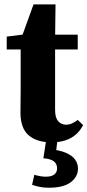

<svg xmlns="http://www.w3.org/2000/svg" viewBox="-20 -644 405 889"><path d="M155.9 -414.9V-483.5H339.9V-414.9ZM218.5 15.1Q150.9 15.1 112.8 -17.5Q74.7 -50.1 74.7 -123.7Q74.7 -149.7 75.2 -172.5Q75.7 -195.2 75.7 -224.2V-414.9H11.1V-474.5L129.5 -489.5L72.2 -449.4L135.3 -623.7H237.1L235.1 -463.5V-443.5V-134.7Q235.1 -99.5 249.3 -83Q263.6 -66.6 285.8 -66.6Q300 -66.6 312.6 -72.2Q325.3 -77.8 340.1 -88.7L364.8 -64.8Q351.8 -39.3 331.3 -21.3Q310.8 -3.2 282.9 5.9Q255.1 15.1 218.5 15.1ZM180.8 88.8 195.2 -4.4H247.1L237.8 72.8L207.2 46.5Q254.5 50.6 283.9 63Q313.3 75.3 327.2 94Q341 112.7 341 136.5Q341 174.7 307.2 200Q273.4 225.2 206.4 225.2Q182.2 225.2 163.9 221.4Q145.6 217.5 128.5 211.7L139 165.3Q153.2 169.4 166.1 171.7Q179 174.1 192 174.1Q218.9 174.1 231.6 163.7Q244.3 153.3 244.3 135.9Q244.3 113.6 228.3 102.3Q212.2 91 180.8 88.8Z"/></svg>

Font: Source Serif 4 Variable
Style: Regular
Weight: 400
Designer: Frank Grießhammer
Foundry: Adobe
Version: Version 4.005;hotconv 1.1.0;makeotfexe 2.6.0